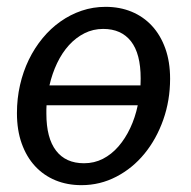

<svg xmlns="http://www.w3.org/2000/svg" viewBox="-20 -534 559 561"><path d="M218 7Q176.5 7 142 -7.2Q107.5 -21.5 82.5 -48.5Q57.5 -75.5 43.5 -114.5Q29.5 -153.5 29.5 -203.5Q29.5 -246 38.5 -285.5Q47.5 -325 64.2 -359.5Q81 -394 104.5 -422.5Q128 -451 156.8 -471.2Q185.5 -491.5 218.8 -502.8Q252 -514 288.5 -514Q330 -514 364.5 -499.8Q399 -485.5 424 -458.5Q449 -431.5 463 -392.5Q477 -353.5 477 -304Q477 -240.5 457 -184Q437 -127.5 402.2 -85Q367.5 -42.5 320 -17.8Q272.5 7 218 7ZM225.5 -57Q255.5 -57 280.8 -70Q306 -83 326 -106Q346 -129 360.5 -159.8Q375 -190.5 382.5 -226.5H116Q115.5 -220.5 115.5 -214.2Q115.5 -208 115.5 -202Q115.5 -130.5 143.8 -93.8Q172 -57 225.5 -57ZM281.5 -449.5Q252 -449.5 226.8 -436.8Q201.5 -424 181.5 -402Q161.5 -380 147 -349.8Q132.5 -319.5 124.5 -284.5H390.5Q390.5 -289.5 390.8 -294.5Q391 -299.5 391 -305Q391 -377 362.8 -413.2Q334.5 -449.5 281.5 -449.5Z"/></svg>

Font: Lato
Style: Italic
Weight: 400
Italic angle: -7°
Designer: Lukasz Dziedzic
Foundry: tyPoland Lukasz Dziedzic
Version: Version 2.007; 2014-02-27